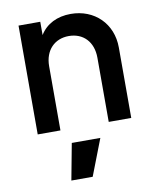

<svg xmlns="http://www.w3.org/2000/svg" viewBox="-89 -621 763 940"><g transform="rotate(-10 293.0 -151.0)"><path d="M66 0H179V-319C179 -399 229 -448 299 -448C370 -448 419 -399 419 -319V0H531V-350C531 -469 445 -553 327 -553C260 -553 205 -526 174 -475V-541H66ZM189 251H295L365 70H223Z"/></g></svg>

Font: Mluvka SemiBold
Style: Regular
Weight: 600
Designer: Modified by Jiří Krblich, Original typeface by Gumpita Rahayu
Foundry: Gumpita Rahayu & Jiří Krblich
Version: Version 2.000;Glyphs 3.1.1 (3134)